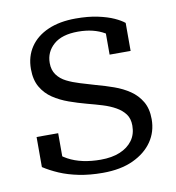

<svg xmlns="http://www.w3.org/2000/svg" viewBox="-66 -578 595 648"><g transform="rotate(-10 232.0 -254.5)"><path d="M361 -130Q361 -154 349.5 -169.5Q338 -185 318.5 -196Q299 -207 274.5 -214.5Q250 -222 223 -229Q193 -237 163.5 -247.5Q134 -258 110 -274Q86 -290 71.5 -315Q57 -340 57 -377Q57 -420 78.5 -452Q100 -484 140 -501.5Q180 -519 235 -519Q278 -519 310.5 -512Q343 -505 365 -495Q387 -485 399 -475V-379H327V-467Q335 -466 340.5 -462.5Q346 -459 350 -453.5Q354 -448 355 -440.5Q356 -433 354 -426Q343 -442 325 -452.5Q307 -463 284.5 -468.5Q262 -474 235 -474Q180 -474 151.5 -449Q123 -424 123 -386Q123 -362 135 -345.5Q147 -329 167 -319Q187 -309 212 -301.5Q237 -294 264 -286Q294 -278 323.5 -267.5Q353 -257 376.5 -241Q400 -225 414.5 -200.5Q429 -176 429 -140Q429 -97 406 -63.5Q383 -30 340 -10Q297 10 236 10Q191 10 154 2.5Q117 -5 88 -17.5Q59 -30 36 -45V-148H110V-31Q99 -39 92.5 -46.5Q86 -54 83.5 -61Q81 -68 81 -75.5Q81 -83 84 -91Q102 -72 125 -59.5Q148 -47 176 -41Q204 -35 236 -35Q275 -35 302.5 -46.5Q330 -58 345.5 -79Q361 -100 361 -130Z"/></g></svg>

Font: Roboto Serif 36pt Light
Style: Regular
Weight: 300
Designer: Greg Gazdowicz
Foundry: Commercial Type
Version: Version 1.008